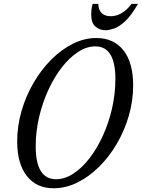

<svg xmlns="http://www.w3.org/2000/svg" viewBox="-20 -970 738 1000"><path d="M259.5 10.5Q169.5 10.5 119.5 -53.8Q69.5 -118 69.5 -233Q69.5 -314 92.2 -392.2Q115 -470.5 155 -539Q195 -607.5 247.5 -660Q300 -712.5 359.8 -742.2Q419.5 -772 481.5 -772Q572.5 -772 623 -707.8Q673.5 -643.5 673.5 -525.5Q673.5 -444.5 650.8 -366.5Q628 -288.5 588 -220.5Q548 -152.5 495.2 -100.5Q442.5 -48.5 382.2 -19Q322 10.5 259.5 10.5ZM272 -36.5Q317.5 -36.5 362.2 -65.8Q407 -95 446.5 -146.2Q486 -197.5 516.2 -264Q546.5 -330.5 563.8 -406.2Q581 -482 581 -559Q581 -728.5 476.5 -728.5Q431 -728.5 386.2 -699.2Q341.5 -670 301.8 -618.8Q262 -567.5 231.5 -501Q201 -434.5 183.5 -359.5Q166 -284.5 166 -208Q166 -36.5 272 -36.5ZM529 -812.5Q500.5 -812.5 477.8 -831Q455 -849.5 455 -894.5Q455 -906.5 456.5 -920Q458 -933.5 462.5 -950H492Q492.5 -919.5 508.8 -902.5Q525 -885.5 557.5 -885.5Q584.5 -885.5 612 -900.8Q639.5 -916 665.5 -950H698.5Q664 -889 632 -859.5Q600 -830 573.5 -821.2Q547 -812.5 529 -812.5Z"/></svg>

Font: Libre Caslon Condensed
Style: Italic
Weight: 400
Italic angle: -22.583°
Designer: Pablo Impallari, Rodrigo Fuenzalida, Katja Schimmel, Ertekin Erdin
Foundry: Pablo Impallari, Rodrigo Fuenzalida
Version: Version 2.000;gftools[0.9.33]